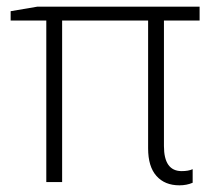

<svg xmlns="http://www.w3.org/2000/svg" viewBox="-20 -551 652 581"><path d="M12.2 -488.8V-517.1L92.8 -530.8H584V-488.8H476.1V-108.9Q476.1 -33.2 529.8 -33.2Q550.3 -33.2 563 -39.1V2Q544.9 9.8 522.9 9.8Q478.5 9.8 453.4 -18.6Q428.2 -46.9 428.2 -102.1V-488.8H168V0H120.1V-488.8Z"/></svg>

Font: Open Sans Light
Style: Regular
Weight: 300
Foundry: Ascender Corporation
Version: Version 1.10